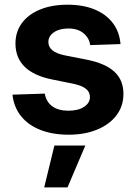

<svg xmlns="http://www.w3.org/2000/svg" viewBox="-20 -558 574 812"><path d="M489.7 -371.6 361.3 -367.2Q357.9 -396.5 333.7 -417Q309.6 -437.5 269 -437.5Q231.4 -437.5 208 -421.4Q184.6 -405.3 184.6 -380.4Q184.6 -359.4 201.4 -345.5Q218.3 -331.5 252.4 -324.2L349.1 -305.2Q427.2 -289.1 464.6 -253.9Q502 -218.8 502 -161.1Q502 -108.9 472.4 -70.1Q442.9 -31.2 390.6 -9.8Q338.4 11.7 270.5 11.7Q203.1 11.7 151.6 -8.3Q100.1 -28.3 69.3 -66.4Q38.6 -104.5 32.7 -157.7L169.4 -162.1Q175.3 -127.4 200.9 -108.6Q226.6 -89.8 269 -89.8Q311 -89.8 335.7 -106.2Q360.4 -122.6 360.4 -147.9Q360.4 -169.4 342.8 -182.9Q325.2 -196.3 291 -203.6L199.2 -222.2Q122.6 -237.8 84 -275.9Q45.4 -314 45.4 -374Q45.4 -423.8 72.8 -460.7Q100.1 -497.6 149.7 -517.8Q199.2 -538.1 266.1 -538.1Q332 -538.1 380.6 -517.8Q429.2 -497.6 457.3 -460.4Q485.4 -423.3 489.7 -371.6ZM167 234.4 210 57.6H340.8L265.6 234.4Z"/></svg>

Font: Inter Cardless Tabular Bold
Style: Bold
Weight: 700
Designer: Rasmus Andersson
Foundry: rsms
Version: Version 4.000;git-4fc901f